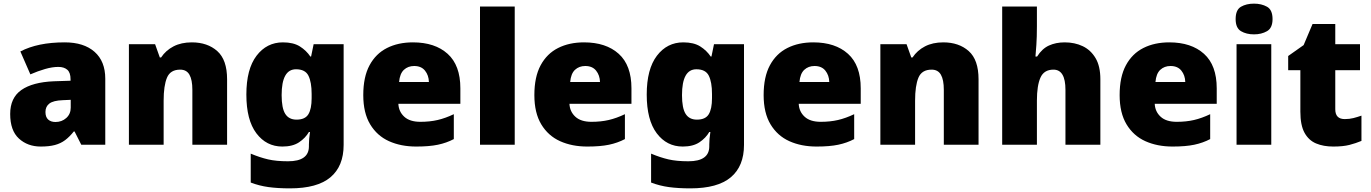

<svg xmlns="http://www.w3.org/2000/svg" viewBox="-20 -796 7539 1056"><path d="M336 -563Q441 -563 500 -511Q559 -459 559 -363V0H427L390 -73H386Q363 -44 338.5 -25.5Q314 -7 282 1.5Q250 10 204 10Q132 10 84 -34Q36 -78 36 -169Q36 -258 97.5 -301Q159 -344 276 -349L368 -352V-360Q368 -397 350 -412.5Q332 -428 301 -428Q268 -428 228 -416.5Q188 -405 147 -387L92 -513Q140 -538 200.5 -550.5Q261 -563 336 -563ZM325 -245Q273 -243 251.5 -226.5Q230 -210 230 -180Q230 -152 245 -138.5Q260 -125 285 -125Q320 -125 344.5 -147Q369 -169 369 -204V-247Z M1035 -563Q1121 -563 1175 -515Q1229 -467 1229 -360V0H1038V-302Q1038 -357 1022 -385Q1006 -413 971 -413Q917 -413 898.5 -369Q880 -325 880 -242V0H689V-553H833L859 -480H866Q892 -519 934.5 -541Q977 -563 1035 -563Z M1536 -563Q1594 -563 1629.5 -540.5Q1665 -518 1687 -485H1691L1705 -553H1870V1Q1870 118 1797.5 179Q1725 240 1575 240Q1508 240 1457 233Q1406 226 1359 208V49Q1409 70 1454 80.5Q1499 91 1564 91Q1679 91 1679 9V-1Q1679 -30 1685 -70H1679Q1660 -37 1625 -13.5Q1590 10 1533 10Q1445 10 1390 -63Q1335 -136 1335 -276Q1335 -416 1391 -489.5Q1447 -563 1536 -563ZM1608 -415Q1529 -415 1529 -273Q1529 -201 1549 -169.5Q1569 -138 1611 -138Q1658 -138 1676 -167.5Q1694 -197 1694 -256V-279Q1694 -344 1676.5 -379.5Q1659 -415 1608 -415Z M2251 -563Q2372 -563 2442 -500Q2512 -437 2512 -310V-225H2171Q2173 -182 2203.5 -154Q2234 -126 2292 -126Q2344 -126 2387 -136Q2430 -146 2476 -168V-31Q2436 -10 2388.5 0Q2341 10 2269 10Q2185 10 2119.5 -19.5Q2054 -49 2016 -112Q1978 -175 1978 -273Q1978 -373 2012.5 -437Q2047 -501 2108.5 -532Q2170 -563 2251 -563ZM2258 -433Q2224 -433 2201.5 -412Q2179 -391 2175 -345H2339Q2338 -382 2317.5 -407.5Q2297 -433 2258 -433Z M2811 0H2620V-760H2811Z M3192 -563Q3313 -563 3383 -500Q3453 -437 3453 -310V-225H3112Q3114 -182 3144.5 -154Q3175 -126 3233 -126Q3285 -126 3328 -136Q3371 -146 3417 -168V-31Q3377 -10 3329.5 0Q3282 10 3210 10Q3126 10 3060.5 -19.5Q2995 -49 2957 -112Q2919 -175 2919 -273Q2919 -373 2953.5 -437Q2988 -501 3049.5 -532Q3111 -563 3192 -563ZM3199 -433Q3165 -433 3142.5 -412Q3120 -391 3116 -345H3280Q3279 -382 3258.5 -407.5Q3238 -433 3199 -433Z M3738 -563Q3796 -563 3831.5 -540.5Q3867 -518 3889 -485H3893L3907 -553H4072V1Q4072 118 3999.5 179Q3927 240 3777 240Q3710 240 3659 233Q3608 226 3561 208V49Q3611 70 3656 80.5Q3701 91 3766 91Q3881 91 3881 9V-1Q3881 -30 3887 -70H3881Q3862 -37 3827 -13.5Q3792 10 3735 10Q3647 10 3592 -63Q3537 -136 3537 -276Q3537 -416 3593 -489.5Q3649 -563 3738 -563ZM3810 -415Q3731 -415 3731 -273Q3731 -201 3751 -169.5Q3771 -138 3813 -138Q3860 -138 3878 -167.5Q3896 -197 3896 -256V-279Q3896 -344 3878.5 -379.5Q3861 -415 3810 -415Z M4453 -563Q4574 -563 4644 -500Q4714 -437 4714 -310V-225H4373Q4375 -182 4405.5 -154Q4436 -126 4494 -126Q4546 -126 4589 -136Q4632 -146 4678 -168V-31Q4638 -10 4590.5 0Q4543 10 4471 10Q4387 10 4321.5 -19.5Q4256 -49 4218 -112Q4180 -175 4180 -273Q4180 -373 4214.5 -437Q4249 -501 4310.5 -532Q4372 -563 4453 -563ZM4460 -433Q4426 -433 4403.5 -412Q4381 -391 4377 -345H4541Q4540 -382 4519.5 -407.5Q4499 -433 4460 -433Z M5168 -563Q5254 -563 5308 -515Q5362 -467 5362 -360V0H5171V-302Q5171 -357 5155 -385Q5139 -413 5104 -413Q5050 -413 5031.5 -369Q5013 -325 5013 -242V0H4822V-553H4966L4992 -480H4999Q5025 -519 5067.5 -541Q5110 -563 5168 -563Z M5683 -652Q5683 -591 5680 -549Q5677 -507 5675 -485H5684Q5711 -528 5749 -545.5Q5787 -563 5836 -563Q5891 -563 5935 -542Q5979 -521 6005.5 -476.5Q6032 -432 6032 -360V0H5840V-302Q5840 -413 5774 -413Q5722 -413 5702.5 -369Q5683 -325 5683 -243V0H5492V-760H5683Z M6411 -563Q6532 -563 6602 -500Q6672 -437 6672 -310V-225H6331Q6333 -182 6363.5 -154Q6394 -126 6452 -126Q6504 -126 6547 -136Q6590 -146 6636 -168V-31Q6596 -10 6548.5 0Q6501 10 6429 10Q6345 10 6279.5 -19.5Q6214 -49 6176 -112Q6138 -175 6138 -273Q6138 -373 6172.5 -437Q6207 -501 6268.5 -532Q6330 -563 6411 -563ZM6418 -433Q6384 -433 6361.5 -412Q6339 -391 6335 -345H6499Q6498 -382 6477.5 -407.5Q6457 -433 6418 -433Z M6877 -776Q6918 -776 6948.5 -759Q6979 -742 6979 -691Q6979 -642 6948.5 -624.5Q6918 -607 6877 -607Q6835 -607 6805.5 -624.5Q6776 -642 6776 -691Q6776 -742 6805.5 -759Q6835 -776 6877 -776ZM6972 -553V0H6781V-553Z M7376 -141Q7402 -141 7423.5 -146.5Q7445 -152 7468 -160V-21Q7437 -8 7402 1Q7367 10 7313 10Q7259 10 7218.5 -7Q7178 -24 7155 -65.5Q7132 -107 7132 -182V-410H7065V-488L7150 -548L7199 -664H7324V-553H7460V-410H7324V-195Q7324 -141 7376 -141Z"/></svg>

Font: Noto Sans Myanmar Black
Style: Regular
Weight: 900
Designer: Monotype Design Team
Foundry: Monotype Imaging Inc.
Version: Version 2.107; ttfautohint (v1.8.4.7-5d5b)